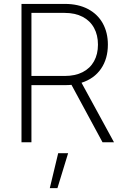

<svg xmlns="http://www.w3.org/2000/svg" viewBox="-20 -727 630 981"><path d="M89.8 -707H311.5Q379.9 -707 429.4 -680.9Q479 -654.8 505.1 -607.7Q531.2 -560.5 531.2 -499Q531.2 -426.8 496.1 -375.7Q460.9 -324.7 396.5 -304.2L562.5 0H503.9L345.2 -293.5Q330.1 -292 312.5 -292H140.6V0H89.8ZM310.5 -338.9Q364.3 -338.9 402.3 -358.4Q440.4 -377.9 460.4 -414.1Q480.5 -450.2 480.5 -499Q480.5 -547.9 460.4 -584.5Q440.4 -621.1 402.1 -641.1Q363.8 -661.1 310.5 -661.1H140.6V-338.9ZM277.3 55.7H328.1L273.4 234.4H234.4Z"/></svg>

Font: Pretendard Std ExtraLight
Style: Regular
Weight: 200
Designer: Base glyphs from Inter by Rasmus Andersson; Hangeul glyphs from Noto Sans CJK(Source Han Sans) by Jang Soo-young and Kan
Foundry: Kil Hyung-jin
Version: Version 1.309